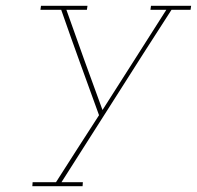

<svg xmlns="http://www.w3.org/2000/svg" viewBox="-20 -395 682 665"><path d="M93 236 92 250H266L267 236H193Q289 86 383 -62.5Q477 -211 574 -361H640L642 -375H503L501 -361H556Q500 -273 444 -185Q388 -97 335 -14Q303 -101 272 -187Q241 -273 210 -361H281L283 -375H122L120 -361H192Q224 -269 257 -178Q290 -87 323 4Q286 61 248.5 119.5Q211 178 174 236Z"/></svg>

Font: Josefin Slab Thin
Style: Italic
Weight: 100
Italic angle: -12°
Designer: Santiago Orozco
Foundry: Typemade
Version: Version 2.000